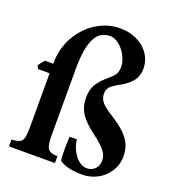

<svg xmlns="http://www.w3.org/2000/svg" viewBox="-138 -861 875 974"><g transform="rotate(20 299.0 -374.0)"><path d="M86.4 -478Q86.4 -514.6 95.5 -549.6Q104.5 -584.5 121.6 -615.5Q138.7 -646.5 162.4 -672.4Q186 -698.2 214.8 -716.8Q243.7 -735.4 276.4 -745.6Q309.1 -755.9 344.2 -755.9Q383.3 -755.9 416.3 -744.4Q449.2 -732.9 473.4 -712.4Q497.6 -691.9 511.2 -663.8Q524.9 -635.7 524.9 -603Q524.9 -561.5 500.5 -532.7Q476.1 -503.9 426.3 -478.5Q413.1 -470.7 404.1 -463.9Q395 -457 389.6 -449.7Q384.3 -442.4 382.1 -434.3Q379.9 -426.3 379.9 -416.5Q379.9 -402.8 383.8 -391.8Q387.7 -380.9 397.5 -369.6Q407.2 -358.4 424.1 -345.9Q440.9 -333.5 466.8 -317.4Q499 -296.9 521 -277.1Q543 -257.3 556.6 -237.1Q570.3 -216.8 576.2 -195.3Q582 -173.8 582 -149.9Q582 -117.2 568.8 -88.4Q555.7 -59.6 533 -38.1Q510.3 -16.6 479.7 -4.4Q449.2 7.8 414.1 7.8Q377.9 7.8 345.9 1Q314 -5.9 292 -21.5Q290 -33.7 289.3 -50.3Q288.6 -66.9 288.6 -85Q288.6 -103 289.3 -120.4Q290 -137.7 291 -151.4H330.1L331.5 -141.1Q335 -119.1 344.2 -99.1Q353.5 -79.1 366.2 -63.7Q378.9 -48.3 394.5 -39.3Q410.2 -30.3 426.3 -30.3Q440.9 -30.3 452.1 -35.4Q463.4 -40.5 471.4 -49.1Q479.5 -57.6 483.6 -69.1Q487.8 -80.6 487.8 -93.8Q487.8 -107.9 482.9 -120.6Q478 -133.3 467.5 -146.5Q457 -159.7 440.7 -174.1Q424.3 -188.5 400.9 -206.1Q372.1 -228 353 -247.1Q334 -266.1 322.5 -285.2Q311 -304.2 306.2 -324Q301.3 -343.8 301.3 -367.2Q301.3 -387.2 304.9 -404.1Q308.6 -420.9 317.4 -436.5Q326.2 -452.1 340.6 -467.8Q355 -483.4 376 -501Q387.7 -510.7 395.5 -519.3Q403.3 -527.8 407.7 -536.1Q412.1 -544.4 413.8 -553.2Q415.5 -562 415.5 -572.3Q415.5 -594.2 406.2 -617.4Q397 -640.6 382.1 -659.2Q367.2 -677.7 348.4 -689.7Q329.6 -701.7 310.5 -701.7Q285.6 -701.7 265.6 -690.7Q245.6 -679.7 231.7 -654.5Q217.8 -629.4 210.2 -588.1Q202.6 -546.9 202.6 -486.8V-132.8Q202.6 -105 204.8 -87.2Q207 -69.3 213.1 -58.6Q219.2 -47.9 229.5 -43.5Q239.7 -39.1 255.9 -37.6L266.6 -37.1V0H18.6V-37.1L29.8 -37.6Q47.9 -39.6 58.8 -43.7Q69.8 -47.9 75.7 -58.3Q81.5 -68.8 83.5 -87.4Q85.4 -106 85.4 -136.2V-418.9H22.9L14.2 -437L41 -470.7H86.4Z"/></g></svg>

Font: Varendra
Style: Regular
Weight: 700
Designer: Jacob Thomas
Foundry: Bangla Type Foundry
Version: Version 1.008